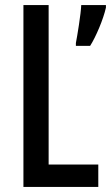

<svg xmlns="http://www.w3.org/2000/svg" viewBox="-20 -734 436 754"><path d="M72 0H366V-88H171V-714H72ZM396 -704V-714H299C298 -681 283 -590 278 -565V-554H334C357 -590 386 -659 396 -704Z"/></svg>

Font: Noto Sans Sinhala UI ExtraCondensed Medium
Style: Regular
Weight: 500
Width: 2
Designer: Jelle Bosma - Monotype Design Team
Foundry: Monotype Imaging Inc.
Version: Version 2.006